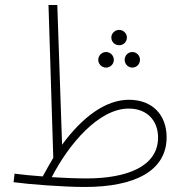

<svg xmlns="http://www.w3.org/2000/svg" viewBox="-20 -731 729 764"><path d="M318 13C513 13 643 -49 643 -185C643 -272 588 -334 493 -334C401 -334 308 -266 227 -155L208 -711H173L192 -103C178 -79 164 -55 150 -29C107 -32 67 -36 38 -40L34 -6C91 2 230 13 318 13ZM454 -551C471 -551 485 -564 485 -582C485 -598 471 -612 454 -612C437 -612 423 -598 423 -582C423 -564 437 -551 454 -551ZM402 -462C419 -462 433 -476 433 -493C433 -510 419 -524 402 -524C385 -524 371 -510 371 -493C371 -476 385 -462 402 -462ZM506 -462C524 -462 537 -476 537 -493C537 -510 524 -524 506 -524C490 -524 476 -510 476 -493C476 -476 490 -462 506 -462ZM492 -299C568 -299 609 -248 609 -184C609 -67 482 -21 324 -21C284 -21 234 -23 186 -26C253 -157 373 -299 492 -299Z"/></svg>

Font: Noto Sans Arabic UI Cn XLt
Style: Regular
Weight: 200
Width: 3
Designer: Monotype Design Team, Nadine Chahine and Nizar Qandah
Foundry: Monotype Imaging Inc.
Version: Version 2.010